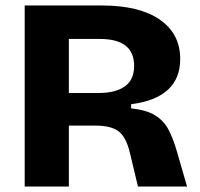

<svg xmlns="http://www.w3.org/2000/svg" viewBox="-20 -680 730 700"><path d="M70 0V-660H351Q488 -660 562.5 -608.5Q637 -557 637 -465Q637 -323 458 -300V-285Q514 -279 545.5 -259.5Q577 -240 594 -208Q611 -176 624 -131L662 0H483L454 -121Q440 -181 412 -201.5Q384 -222 330 -222H231V0ZM231 -341H340Q401 -341 435 -365Q469 -389 469 -440Q469 -538 344 -538H231Z"/></svg>

Font: Bricolage Grotesque 12pt ExtraBold
Style: Regular
Weight: 800
Designer: Mathieu Triay
Foundry: Atelier Triay
Version: Version 1.001; ttfautohint (v1.8.4.7-5d5b);gftools[0.9.33.de